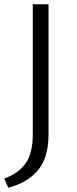

<svg xmlns="http://www.w3.org/2000/svg" viewBox="-23 -678 360 902"><path d="M131 -658H205V-47Q205 62 156 121Q107 180 16 204L-3 161Q65 136 98 88.5Q131 41 131 -47Z"/></svg>

Font: Ysabeau
Style: Regular
Weight: 400
Designer: Christian Thalmann (Catharsis Fonts)
Version: Version 0.003